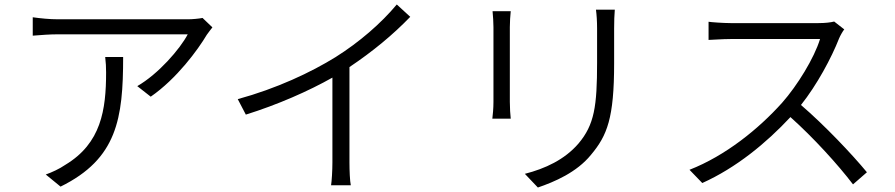

<svg xmlns="http://www.w3.org/2000/svg" viewBox="-20 -798 3990 856"><path d="M927 -676 883 -718C869 -715 837 -712 819 -712C758 -712 284 -712 238 -712C202 -712 161 -716 126 -721V-639C164 -642 202 -645 238 -645C283 -645 745 -645 817 -645C783 -580 686 -468 592 -414L652 -367C768 -447 863 -577 902 -643C909 -653 920 -667 927 -676ZM529 -544H449C452 -519 453 -498 453 -475C453 -308 431 -159 271 -63C245 -45 210 -29 184 -20L250 34C502 -90 529 -269 529 -544Z M1040 -356 1076 -287C1217 -331 1356 -392 1462 -452V-74C1462 -38 1459 10 1456 28H1544C1540 10 1538 -38 1538 -74V-499C1641 -568 1732 -643 1809 -723L1749 -778C1679 -694 1582 -610 1477 -544C1366 -475 1212 -403 1040 -356Z M2721 -755H2637C2640 -732 2642 -704 2642 -671C2642 -637 2642 -555 2642 -519C2642 -324 2630 -242 2559 -158C2497 -86 2410 -46 2320 -23L2378 38C2451 13 2551 -29 2615 -108C2687 -194 2718 -271 2718 -516C2718 -551 2718 -634 2718 -671C2718 -704 2719 -732 2721 -755ZM2257 -748H2176C2178 -730 2180 -695 2180 -677C2180 -649 2180 -384 2180 -344C2180 -315 2177 -284 2175 -269H2257C2255 -286 2253 -318 2253 -344C2253 -383 2253 -649 2253 -677C2253 -699 2255 -730 2257 -748Z M3744 -667 3699 -702C3684 -698 3659 -695 3629 -695C3592 -695 3274 -695 3237 -695C3206 -695 3150 -699 3139 -701V-620C3148 -620 3202 -624 3237 -624C3270 -624 3601 -624 3636 -624C3610 -539 3535 -417 3467 -340C3362 -223 3215 -104 3054 -41L3111 18C3262 -50 3396 -160 3504 -276C3607 -184 3716 -64 3783 24L3845 -30C3779 -110 3657 -239 3551 -330C3622 -419 3687 -540 3721 -627C3726 -639 3738 -660 3744 -667Z"/></svg>

Font: Noto Sans CJK SC DemiLight
Style: Regular
Weight: 350
Designer: Ryoko NISHIZUKA 西塚涼子 (kana, bopomofo & ideographs); Paul D. Hunt (Latin, Greek & Cyrillic); Sandoll Communications 산돌커뮤니
Foundry: Adobe
Version: Version 2.004;hotconv 1.0.118;makeotfexe 2.5.65603